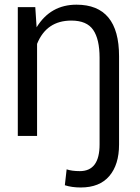

<svg xmlns="http://www.w3.org/2000/svg" viewBox="-20 -579 612 837"><path d="M57.6 13.7V-547.9H133.8L139.6 -460Q200.2 -558.6 313.5 -558.6Q499 -558.6 499 -334V50.8Q499 138.7 456.5 188.5Q414.1 238.3 332 238.3Q293 238.3 262.7 228.5L270.5 159.2Q293 167 328.1 167Q414.1 167 414.1 50.8V-327.1Q414.1 -408.2 386.2 -448.7Q358.4 -489.3 291 -489.3Q182.6 -489.3 141.6 -387.7V13.7Z"/></svg>

Font: GenEi M Gothic v2 Regular
Style: Regular
Weight: 400
Version: Version 2.0